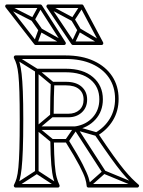

<svg xmlns="http://www.w3.org/2000/svg" viewBox="-20 -838 647 866"><path d="M138 -62H154V-260Q154 -260 154 -260Q154 -260 154 -260V-520Q154 -523 148.5 -517.5Q143 -512 146 -512H277Q277 -512 277 -512Q277 -512 277 -512Q348 -512 388 -479Q428 -446 428 -390Q428 -390 428 -390Q428 -390 428 -390Q428 -342 398.5 -309Q369 -276 320 -268Q319 -268 320 -268Q321 -268 321 -268H146V-252H321Q321 -252 321.5 -252Q322 -252 322 -252Q377 -262 410.5 -299Q444 -336 444 -390Q444 -390 444 -390Q444 -390 444 -390Q444 -452 399.5 -490Q355 -528 277 -528Q277 -528 277 -528Q277 -528 277 -528H146Q143 -528 140.5 -525.5Q138 -523 138 -520V-260Q138 -260 138 -260Q138 -260 138 -260ZM328 -264 314 -256 442 -58 456 -66ZM237 7 245 -7 150 -69Q149 -70 146.5 -70Q144 -70 142 -69L46 -7L54 7L150 -55Q152 -57 146 -57Q140 -57 142 -55ZM596 7 602 -7 452 -69Q450 -71 448 -70.5Q446 -70 444 -68L374 -6L384 6L454 -56Q456 -58 450 -57Q444 -56 446 -55ZM54 -587 46 -573 142 -513Q142 -513 141.5 -513.5Q141 -514 141 -514L212 -455L222 -467L151 -526Q151 -526 151 -526.5Q151 -527 150 -527ZM219 -311 209 -323 141 -266Q138 -264 138 -260Q138 -256 141 -254L210 -197L220 -209L151 -266Q148 -268 148 -260Q148 -252 151 -254ZM275 -208 289 -198 328 -255Q330 -257 323 -255Q316 -253 319 -252L413 -225L417 -241L323 -268Q321 -269 318.5 -268Q316 -267 314 -265ZM50 8H241Q246 8 248 4Q250 0 248 -4Q241 -18 235.5 -38.5Q230 -59 227 -97.5Q224 -136 223 -203L215 -195H282L275 -199Q318 -130 338 -91.5Q358 -53 364 -33.5Q370 -14 371 1Q371 4 373.5 6Q376 8 379 8H599Q604 8 606.5 3Q609 -2 604 -6Q589 -19 574.5 -33.5Q560 -48 540.5 -71.5Q521 -95 492.5 -134.5Q464 -174 422 -237L419 -226Q463 -252 489 -294.5Q515 -337 515 -392Q515 -450 486 -494Q457 -538 403.5 -563Q350 -588 276 -588H50Q46 -588 43.5 -584.5Q41 -581 43 -576Q50 -563 55 -546Q60 -529 63 -500Q66 -471 67.5 -422.5Q69 -374 69 -299Q69 -218 67.5 -166.5Q66 -115 63 -83.5Q60 -52 55 -34.5Q50 -17 43 -4Q41 0 43.5 4Q46 8 50 8ZM278 -453Q316 -453 336.5 -436Q357 -419 357 -389Q357 -359 338 -342Q319 -325 288 -325H214L222 -317Q222 -364 223 -399.5Q224 -435 225 -461L217 -453ZM50 -8 57 4Q64 -10 69 -28Q74 -46 77.5 -78Q81 -110 83 -163Q85 -216 85 -299Q85 -376 83 -425.5Q81 -475 77.5 -505Q74 -535 69 -553Q64 -571 57 -584L50 -572H276Q345 -572 395 -549.5Q445 -527 472 -486.5Q499 -446 499 -392Q499 -342 475.5 -303Q452 -264 411 -240Q408 -239 407.5 -235Q407 -231 408 -229Q451 -166 480 -125.5Q509 -85 529 -61Q549 -37 564 -22Q579 -7 594 6L599 -8H379L387 -1Q386 -16 379.5 -36.5Q373 -57 353 -96.5Q333 -136 289 -207Q286 -211 282 -211H215Q212 -211 209.5 -208.5Q207 -206 207 -203Q208 -133 211.5 -93.5Q215 -54 221 -32.5Q227 -11 234 4L241 -8ZM278 -469H217Q214 -469 211.5 -467Q209 -465 209 -461Q208 -435 207 -399.5Q206 -364 206 -317Q206 -314 208.5 -311.5Q211 -309 214 -309H288Q325 -309 349 -331Q373 -353 373 -389Q373 -425 348 -447Q323 -469 278 -469ZM316 -754 302 -746 330 -699 344 -707ZM201 -817 193 -803 305 -743Q308 -742 311 -742.5Q314 -743 316 -746L355 -806L341 -814L302 -754Q301 -752 308 -754Q315 -756 313 -757ZM434 -636 442 -650 341 -710Q338 -712 335 -711Q332 -710 330 -706L302 -646L316 -640L344 -700Q346 -703 338 -700.5Q330 -698 333 -696ZM136 -755 122 -745 155 -698 169 -708ZM15 -817 7 -803 125 -743Q128 -742 131.5 -742.5Q135 -743 136 -746L169 -806L155 -814L122 -754Q121 -751 128 -753.5Q135 -756 133 -757ZM265 -636 273 -650 166 -710Q163 -712 159.5 -710.5Q156 -709 154 -706L132 -646L148 -640L170 -700Q171 -704 163 -701Q155 -698 158 -696ZM269 -651H141L147 -648L17 -815L11 -802H162L155 -806L262 -639ZM438 -651H309L316 -647L204 -814L197 -802H349L342 -806L431 -639ZM269 -635Q274 -635 276 -639Q278 -643 276 -647L169 -814Q166 -818 162 -818H11Q6 -818 4 -813.5Q2 -809 5 -805L135 -638Q137 -635 141 -635ZM438 -635Q443 -635 445 -639Q447 -643 445 -647L356 -814Q354 -818 349 -818H197Q193 -818 190.5 -814Q188 -810 190 -806L302 -639Q305 -635 309 -635Z"/></svg>

Font: Tilt Prism
Style: Regular
Weight: 400
Version: Version 1.000